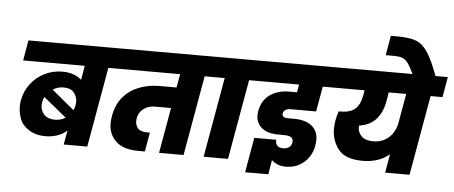

<svg xmlns="http://www.w3.org/2000/svg" viewBox="-63 -1166 3338 1412"><g transform="rotate(5 1606.0 -459.5)"><path d="M831 -740 805 -590H719L615 0H441L460 -105Q431 -78 389.5 -63.5Q348 -49 300 -49Q231 -49 180.5 -80.5Q130 -112 112.5 -158.5Q95 -205 95 -247Q95 -271 99 -296Q111 -364 152 -418Q193 -472 254 -502.5Q315 -533 385 -533Q474 -533 527 -485L545 -590H90L116 -740ZM403 -418Q361 -418 325 -395L490 -258Q500 -276 503 -296Q505 -309 505 -321Q505 -357 481.5 -387.5Q458 -418 403 -418ZM256 -296Q254 -284 254 -272Q254 -234 281 -205Q308 -176 361 -176Q404 -176 438 -198L269 -336Q260 -318 256 -296Z M1518 -590H1430L1326 0H1145L1204 -336H1086Q1037 -336 1002 -310Q967 -284 959 -240Q957 -228 957 -217Q957 -188 976 -165Q995 -142 1048 -142H1065L1040 -1H994Q881 -1 826 -53Q771 -105 771 -185Q771 -212 777 -244Q792 -327 839.5 -382Q887 -437 956 -463.5Q1025 -490 1105 -490H1231L1249 -590H777L803 -740H1544Z M1474 0 1578 -590H1490L1516 -740H1871L1845 -590H1758L1654 0Z M2080 -404Q2059 -404 2044 -395.5Q2029 -387 2026 -369Q2025 -366 2025 -362Q2025 -351 2035 -343.5Q2045 -336 2067 -336H2110Q2198 -336 2243.5 -298.5Q2289 -261 2289 -198Q2289 -178 2285 -154Q2272 -77 2216.5 -28.5Q2161 20 2082 20Q2045 20 2019.5 8.5Q1994 -3 1977 -19L1959 87H1788L1833 -171H1995Q1995 -166 1995 -162Q1995 -141 2008.5 -127Q2022 -113 2051 -113Q2078 -113 2095 -126Q2112 -139 2115 -160Q2116 -166 2116 -171Q2116 -210 2053 -210Q2013 -210 1987 -211Q1919 -215 1880.5 -249.5Q1842 -284 1842 -337Q1842 -353 1845 -371Q1860 -451 1918 -491.5Q1976 -532 2058 -532H2117L2127 -590H1814L1840 -740H2451L2425 -590H2302L2269 -404Z M3186 -590H3098L2994 0H2814L2838 -138Q2761 -72 2641 -72Q2512 -72 2461.5 -137.5Q2411 -203 2411 -285Q2411 -318 2417 -354Q2422 -382 2434 -419H2443Q2523 -419 2558 -453Q2593 -487 2604 -552L2611 -590H2395L2421 -740H3212ZM2918 -590H2789L2777 -519Q2763 -442 2718.5 -391Q2674 -340 2593 -328Q2592 -321 2592 -315Q2592 -278 2619.5 -250Q2647 -222 2707 -222Q2776 -222 2822 -264.5Q2868 -307 2880 -374Z M2954 -735Q2927 -792 2908.5 -817.5Q2890 -843 2866.5 -852Q2843 -861 2798 -861H2743L2768 -1006H2821Q2908 -1005 2955.5 -987Q3003 -969 3040.5 -913Q3078 -857 3123 -735Z"/></g></svg>

Font: Fz Poppins ExtBd
Style: Italic
Weight: 800
Italic angle: -10°
Designer: Ninad Kale (Devanagari), Jonny Pinhorn (Latin)
Foundry: Indian Type Foundry
Version: Vit hóa bi Vntype.Com & FontZin.Com